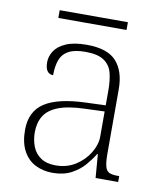

<svg xmlns="http://www.w3.org/2000/svg" viewBox="-78 -730 683 804"><g transform="rotate(10 263.5 -328.0)"><path d="M199 10Q159 10 126 -6.5Q93 -23 74 -58.5Q55 -94 55 -147Q55 -226 111.5 -263Q168 -300 287 -304L370 -307V-371Q370 -413 362 -444.5Q354 -476 327.5 -494.5Q301 -513 248 -513Q201 -513 175.5 -498.5Q150 -484 140.5 -457Q131 -430 131 -393Q115 -393 106 -405Q97 -417 97 -443Q97 -467 111.5 -490Q126 -513 159.5 -528Q193 -543 248 -543Q337 -543 374.5 -501Q412 -459 412 -383V-111Q412 -76 416.5 -57Q421 -38 433 -31.5Q445 -25 471 -25H477V0H381L373 -100H370Q357 -78 335 -52Q313 -26 279.5 -8Q246 10 199 10ZM207 -23Q254 -23 290.5 -46Q327 -69 348.5 -104.5Q370 -140 370 -174V-281L289 -278Q216 -276 174 -259.5Q132 -243 114.5 -214Q97 -185 97 -145Q97 -112 108 -84Q119 -56 143.5 -39.5Q168 -23 207 -23ZM111 -633V-666H401V-633Z"/></g></svg>

Font: Noto Serif Thai ExtraLight
Style: Regular
Weight: 250
Version: Version 2.001